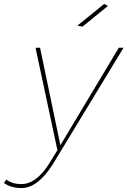

<svg xmlns="http://www.w3.org/2000/svg" viewBox="-118 -759 646 973"><path d="M300 -624 274 -629 410 -739 429 -729ZM-9 194Q-63 194 -98 168L-86 151Q-54 174 -11 174Q67 174 133 67L173 2L62 -517H85L188 -23L484 -517H508L148 76Q72 194 -9 194Z"/></svg>

Font: Argentum Sans Thin
Style: Italic
Weight: 100
Italic angle: -11°
Designer: Julieta Ulanovsky (font), Cristiano Sobral (main changes and remaster)
Foundry: Julieta Ulanovsky (font), Cristiano Sobral (main changes and remaster)
Version: Version 2.007;June 15, 2022;FontCreator 14.0.0.2814 64-bit; 